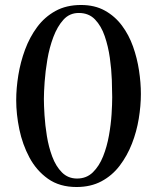

<svg xmlns="http://www.w3.org/2000/svg" viewBox="-20 -752 630 770"><path d="M430 -362Q430 -389 428.5 -431.5Q427 -474 420.5 -520Q414 -566 400 -607Q386 -648 361 -674Q336 -700 296 -700Q259 -700 234.5 -673Q210 -646 194 -603.5Q178 -561 170 -513.5Q162 -466 159 -423.5Q156 -381 156 -355Q156 -330 158.5 -290Q161 -250 168 -206.5Q175 -163 189.5 -124Q204 -85 228.5 -60.5Q253 -36 289 -36Q327 -36 352.5 -61Q378 -86 393.5 -125Q409 -164 417 -209Q425 -254 427.5 -294.5Q430 -335 430 -362ZM545 -375Q545 -328 536.5 -276Q528 -224 509 -175.5Q490 -127 460 -87.5Q430 -48 387 -25Q344 -2 287 -2Q219 -2 172.5 -35Q126 -68 98 -120.5Q70 -173 57.5 -233.5Q45 -294 45 -350Q45 -398 53.5 -450.5Q62 -503 80.5 -553Q99 -603 129 -643.5Q159 -684 202.5 -708Q246 -732 305 -732Q360 -732 400.5 -709.5Q441 -687 469 -649.5Q497 -612 513.5 -565.5Q530 -519 537.5 -469.5Q545 -420 545 -375Z"/></svg>

Font: Kaisei Opti Medium
Style: Regular
Weight: 500
Designer: Font-Kai, 金井和夫
Foundry: KAZUO KANAI
Version: Version 5.003